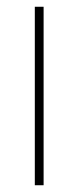

<svg xmlns="http://www.w3.org/2000/svg" viewBox="-20 -548 232 568"><path d="M109 0H83V-528H109Z"/></svg>

Font: Noto Sans Lao UI SemCond Thin
Style: Regular
Weight: 100
Width: 4
Designer: Monotype Design Team
Foundry: Monotype Imaging Inc.
Version: Version 2.000; ttfautohint (v1.8.4.7-5d5b)